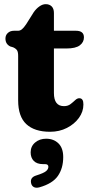

<svg xmlns="http://www.w3.org/2000/svg" viewBox="-20 -606 425 899"><path d="M41.5 -384.5 28 -388.5Q5.5 -399.5 5.5 -425.5Q5.5 -441.5 16.8 -451.8Q28 -462 45.5 -462H64.5Q74 -462 82.5 -468.8Q91 -475.5 102.5 -492.5L138 -549Q150 -566 164.8 -576.2Q179.5 -586.5 194 -586.5Q211.5 -586.5 222 -576Q232.5 -565.5 232.5 -545V-462H335.5Q373 -462 373 -431Q373 -408.5 353.8 -393.8Q334.5 -379 291 -379H232.5V-170.5Q232.5 -109 279.5 -109Q298 -109 310.2 -118.5Q322.5 -128 332.2 -137.2Q342 -146.5 352 -146Q371 -145.5 370.5 -116.5Q370.5 -83 349.5 -54Q328.5 -25 293.2 -7Q258 11 214.5 11Q141.5 11 103.2 -24.8Q65 -60.5 65 -136V-344Q65 -362.5 59.8 -370.5Q54.5 -378.5 41.5 -384.5ZM181.5 162.5Q153 162.5 138.2 147.5Q123.5 132.5 123.5 107.5Q123.5 79 144.5 61.2Q165.5 43.5 196 43.5Q231 43.5 253.5 65.2Q276 87 276 129.5Q276 181.5 251.2 217.5Q226.5 253.5 165 271Q148.5 275.5 138.2 269.8Q128 264 125.5 251Q120 224.5 150 215.5Q185 204.5 195.8 195.2Q206.5 186 206.5 175Q206.5 162.5 191 162.5Z"/></svg>

Font: Fraunces 72pt S100
Style: Bold
Weight: 700
Version: Version 1.000; ttfautohint (v1.8.3)